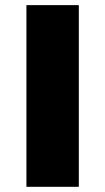

<svg xmlns="http://www.w3.org/2000/svg" viewBox="-20 -721 406 741"><path d="M82 0V-701.2H284.2V0Z"/></svg>

Font: Montserrat-Arabic ExtraBold
Style: Regular
Weight: 800
Designer: Mohamed Gaber
Foundry: Kief Type Foundry
Version: Version 5.008;PS 005.008;hotconv 1.0.88;makeotf.lib2.5.64775